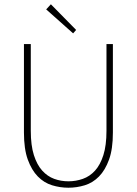

<svg xmlns="http://www.w3.org/2000/svg" viewBox="-20 -866 640 898"><path d="M300 12Q261 12 223.5 0.5Q186 -11 157 -40.5Q128 -70 110 -119.5Q92 -169 92 -246V-660H124V-254Q124 -186 138.5 -140.5Q153 -95 177.5 -68Q202 -41 233.5 -29.5Q265 -18 300 -18Q335 -18 367.5 -29.5Q400 -41 424.5 -68Q449 -95 463.5 -140.5Q478 -186 478 -254V-660H508V-246Q508 -169 490 -119.5Q472 -70 443 -40.5Q414 -11 376.5 0.5Q339 12 300 12ZM322 -710 196 -822 218 -846 336 -726Z"/></svg>

Font: Source Code Pro ExtraLight
Style: Regular
Weight: 200
Monospace: yes
Designer: Paul D. Hunt, Teo Tuominen
Foundry: Adobe Systems Incorporated
Version: Version 2.030;PS 1.000;hotconv 16.6.51;makeotf.lib2.5.65220